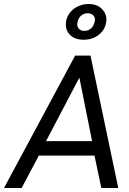

<svg xmlns="http://www.w3.org/2000/svg" viewBox="-52 -937 644 957"><path d="M537.5 0H453L419 -161.5H141.5L56 0H-32L322.5 -660H399ZM407 -233.5 344 -548H342.5L177.5 -233.5ZM365.5 -739Q319 -739 295 -765Q276 -785 276 -815L277.5 -831Q280.5 -849.5 290.8 -865.5Q301 -881.5 315.8 -892.8Q330.5 -904 349.8 -910.5Q369 -917 389 -917Q433 -917 457.5 -891Q478.5 -868.5 478.5 -840L477 -825Q470.5 -786.5 439.2 -762.8Q408 -739 365.5 -739ZM368 -783Q389.5 -783 404 -797.5Q418.5 -812 421.5 -839Q421.5 -851 413.5 -860Q403 -871 385 -871Q365 -871 350 -857Q335 -843 333 -816Q333 -804 340 -795Q350.5 -783 368 -783Z"/></svg>

Font: Lucymar Sans
Style: Italic
Weight: 400
Italic angle: -10°
Foundry: The League of Moveable Type (original font) / Main changes by Cristiano Sobral with portions from Mirco Monsees
Version: Version 2.00;August 30, 2020;FontCreator 13.0.0.2681 64-bit